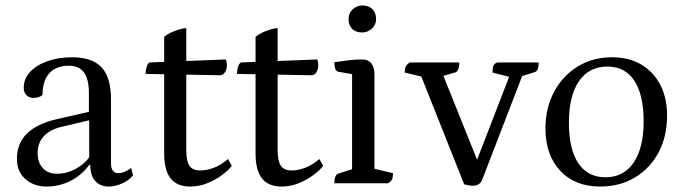

<svg xmlns="http://www.w3.org/2000/svg" viewBox="-20 -672 2502 704"><path d="M151 12Q104 12 73 -15.5Q42 -43 42 -89Q42 -146 78.5 -182Q115 -218 188 -235L319 -265L306 -254V-329Q306 -382 288 -406.5Q270 -431 232 -431Q186 -431 161 -403.5Q136 -376 136 -324Q131 -319 122 -316Q113 -313 104 -313Q87 -313 77 -323Q67 -333 67 -350Q67 -383 90 -408Q113 -433 153.5 -447.5Q194 -462 244 -462Q318 -462 352.5 -425Q387 -388 387 -307V-72Q387 -55 394 -46Q401 -37 414 -37Q425 -37 438.5 -43Q452 -49 461 -56L468 -29Q452 -10 427 1Q402 12 379 12Q347 12 329 -8.5Q311 -29 311 -67H307Q279 -29 238 -8.5Q197 12 151 12ZM189 -35Q225 -35 258 -53Q291 -71 313 -103L307 -86V-236L320 -234L206 -207Q163 -197 140.5 -172.5Q118 -148 118 -111Q118 -76 137 -55.5Q156 -35 189 -35Z M677 12Q629 12 605.5 -18Q582 -48 582 -109V-537Q591 -545 604.5 -551.5Q618 -558 633.5 -563Q649 -568 663 -569V-121Q663 -82 674.5 -64.5Q686 -47 715 -47Q738 -47 764.5 -57Q791 -67 816 -89L830 -64Q820 -50 796.5 -32Q773 -14 742 -1Q711 12 677 12ZM789 -396 514 -401Q514 -415 517.5 -426.5Q521 -438 528 -443L808 -454Q810 -449 811 -444.5Q812 -440 812 -435Q812 -419 806 -408.5Q800 -398 789 -396Z M1012 12Q964 12 940.5 -18Q917 -48 917 -109V-537Q926 -545 939.5 -551.5Q953 -558 968.5 -563Q984 -568 998 -569V-121Q998 -82 1009.5 -64.5Q1021 -47 1050 -47Q1073 -47 1099.5 -57Q1126 -67 1151 -89L1165 -64Q1155 -50 1131.5 -32Q1108 -14 1077 -1Q1046 12 1012 12ZM1124 -396 849 -401Q849 -415 852.5 -426.5Q856 -438 863 -443L1143 -454Q1145 -449 1146 -444.5Q1147 -440 1147 -435Q1147 -419 1141 -408.5Q1135 -398 1124 -396Z M1206 0Q1206 -32 1222 -36L1282 -55L1271 -41V-413L1283 -398L1221 -409Q1206 -411 1206 -444Q1240 -449 1262.5 -451.5Q1285 -454 1307 -454Q1353 -454 1353 -397V-43L1341 -56L1421 -37Q1421 -22 1417.5 -14.5Q1414 -7 1403 0ZM1308 -553Q1284 -553 1271 -566.5Q1258 -580 1258 -602Q1258 -624 1273.5 -638Q1289 -652 1308 -652Q1332 -652 1345.5 -638.5Q1359 -625 1359 -602Q1359 -581 1343.5 -567Q1328 -553 1308 -553Z M1712 9Q1705 9 1696 7Q1687 5 1682 4L1521 -401L1539 -388L1464 -406Q1464 -421 1468 -428.5Q1472 -436 1482 -443H1664Q1664 -410 1648 -406L1588 -389L1601 -406L1741 -57H1718L1851 -401L1856 -388L1786 -406Q1786 -424 1789.5 -431.5Q1793 -439 1803 -443H1955Q1955 -426 1951 -417.5Q1947 -409 1939 -407L1882 -389L1900 -407L1748 -13Q1740 9 1712 9Z M2181 12Q2088 12 2034 -46Q1980 -104 1980 -201Q1980 -276 2011.5 -335Q2043 -394 2098 -428Q2153 -462 2224 -462Q2286 -462 2331 -435.5Q2376 -409 2401 -361Q2426 -313 2426 -248Q2426 -172 2395 -113.5Q2364 -55 2308.5 -21.5Q2253 12 2181 12ZM2200 -22Q2267 -22 2303.5 -76Q2340 -130 2340 -227Q2340 -324 2306 -376Q2272 -428 2207 -428Q2140 -428 2103 -374.5Q2066 -321 2066 -222Q2066 -125 2100.5 -73.5Q2135 -22 2200 -22Z"/></svg>

Font: Pitagon Serif
Style: Regular
Weight: 400
Designer: Travis Tran
Foundry: Pitagon
Version: Version 1.000;gftools[0.9.26]